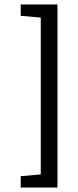

<svg xmlns="http://www.w3.org/2000/svg" viewBox="-20 -715 351 862"><path d="M73 76 163 68V-636L73 -644V-695H238V127H73Z"/></svg>

Font: Martel Sans Light
Style: Regular
Weight: 300
Designer: Dan Reynolds and Mathieu Réguer
Foundry: Dan Reynolds and Mathieu Réguer
Version: Version 1.002; ttfautohint (v1.1) -l 5 -r 5 -G 72 -x 0 -D la